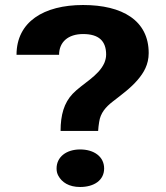

<svg xmlns="http://www.w3.org/2000/svg" viewBox="-20 -741 664 767"><path d="M312 -721C155 -721 46 -654 46 -522H216C216 -573 252 -605 312 -605C375 -605 404 -577 404 -523C404 -511 401 -500 397 -490C374 -437 309 -407 270 -366C236 -330 222 -282 222 -218H372C373 -231 374 -242 376 -253C381 -290 403 -314 430 -335C466 -363 502 -389 530 -422C554 -450 574 -483 574 -529C574 -659 469 -721 312 -721ZM396 -68C396 -115 356 -144 300 -144C245 -144 206 -114 206 -68C206 -57 208 -48 213 -39C227 -13 255 6 300 6C356 6 396 -21 396 -68Z"/></svg>

Font: Asimov
Style: XWid
Weight: 500
Designer: Google
Version: Version 2.000980; 2014